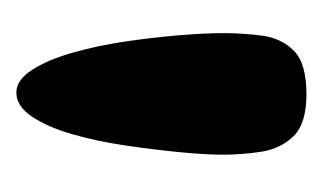

<svg xmlns="http://www.w3.org/2000/svg" viewBox="-98 -632 386 229"><g transform="rotate(90 94.5 -518.0)"><path d="M91 -345Q76 -345 64 -363.5Q52 -382 43.5 -411.5Q35 -441 30 -475Q25 -509 22.5 -540Q20 -571 20 -591Q20 -615 23 -638Q26 -661 41 -676Q56 -691 93 -691Q128 -691 143 -675.5Q158 -660 161.5 -637Q165 -614 165 -591Q165 -571 162 -540Q159 -509 154 -475Q149 -441 140.5 -411.5Q132 -382 119.5 -363.5Q107 -345 91 -345Z"/></g></svg>

Font: Fredoka SemiCondensed
Style: Bold
Weight: 700
Width: 4
Designer: Ben Nathan
Foundry: Milena B. Brandão, Ben Nathan
Version: Version 2.001